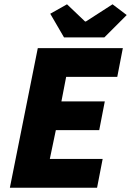

<svg xmlns="http://www.w3.org/2000/svg" viewBox="-20 -874 610 894"><path d="M26 0H432L458 -134H212L240 -268H442L468 -402H266L288 -516H526L552 -650H156ZM278 -700H466L570 -804L504 -854L380 -774H376L292 -854L214 -810Z"/></svg>

Font: Source Sans Pro Black
Style: Italic
Weight: 900
Italic angle: -11°
Designer: Paul D. Hunt
Foundry: Adobe Systems Incorporated
Version: Version 3.006;hotconv 1.0.111;makeotfexe 2.5.65597